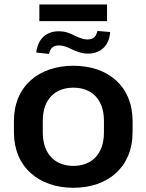

<svg xmlns="http://www.w3.org/2000/svg" viewBox="-20 -851 671 881"><path d="M316.9 10.7C475.1 10.7 588.4 -84 588.4 -244.1V-295.9C588.4 -456.1 475.1 -549.3 316.9 -549.3C158.7 -549.3 43.9 -456.1 43.9 -295.9V-244.1C43.9 -84 158.7 10.7 316.9 10.7ZM205.1 -603.5C210.4 -630.9 225.1 -642.6 251 -642.6C268.1 -642.6 286.1 -636.2 305.7 -626.5C330.6 -614.7 354 -605 383.3 -605C439.9 -605 481 -639.2 485.4 -704.1L426.8 -709C421.4 -682.1 407.2 -669.9 380.9 -669.9C363.8 -669.9 346.2 -676.3 323.7 -687C300.8 -699.2 278.3 -707.5 249 -707.5C190.4 -707.5 152.8 -669.9 146.5 -609.9ZM471.2 -753.9V-830.6H160.6V-753.9ZM316.9 -89.8C237.3 -89.8 176.3 -139.2 176.3 -244.1V-295.9C176.3 -400.4 237.3 -448.7 316.9 -448.7C396.5 -448.7 457 -399.9 457 -295.9V-244.1C457 -139.6 396.5 -89.8 316.9 -89.8Z"/></svg>

Font: Winston SemiBold
Style: Regular
Weight: 600
Designer: Vernon Adams, Kim Jin-seong, David Berlow, Cristiano Sobral
Foundry: The Winston Project Authors
Version: Version 3.004